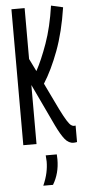

<svg xmlns="http://www.w3.org/2000/svg" viewBox="-61 -735 443 985"><g transform="rotate(-5 160.5 -242.5)"><path d="M295 10Q270 10 250.5 -14Q231 -38 207 -88L105 -304V0H37V-700H105V-438L137 -373Q166 -426 195.5 -508.5Q225 -591 241 -701L302 -687Q283 -561 247.5 -466Q212 -371 170 -305L236 -168Q257 -126 269.5 -106.5Q282 -87 290 -81.5Q298 -76 304 -76Q310 -76 313 -77V8Q307 9 302.5 9.5Q298 10 295 10ZM121 216Q136 182 142.5 152Q149 122 149 94Q149 86 148 78Q147 70 147 62H204Q204 68 204.5 74.5Q205 81 205 88Q205 160 171 216Z"/></g></svg>

Font: Georama ExtraCondensed
Style: Regular
Weight: 400
Width: 2
Designer: Jean-Baptiste Levee
Foundry: Production Type
Version: Version 1.000